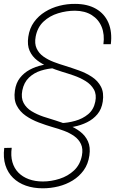

<svg xmlns="http://www.w3.org/2000/svg" viewBox="-27 -741 629 1002"><path d="M288.1 -71.8 291.5 -98.6Q327.1 -99.6 365.7 -110.4Q404.3 -121.1 433.1 -145Q461.9 -168.9 470.2 -210Q478 -247.6 462.9 -274.2Q447.8 -300.8 419.4 -318.1Q391.1 -335.4 357.9 -346.9Q324.7 -358.4 296.4 -366.7Q261.7 -377.4 228 -391.4Q194.3 -405.3 167.7 -425.5Q141.1 -445.8 127.7 -475.6Q114.3 -505.4 120.6 -548.8Q127 -593.3 150.4 -625.7Q173.8 -658.2 208.3 -679.4Q242.7 -700.7 283.2 -710.9Q323.7 -721.2 364.7 -720.7Q429.7 -720.7 474.4 -694.8Q519 -668.9 539.1 -621.6Q559.1 -574.2 551.3 -510.3H512.7Q519.5 -561 503.7 -600.3Q487.8 -639.6 452.1 -662.1Q416.5 -684.6 364.3 -685.1Q319.8 -685.1 275.9 -671.6Q231.9 -658.2 200.2 -628.4Q168.5 -598.6 159.2 -550.3Q152.3 -513.7 164.1 -488.3Q175.8 -462.9 199.5 -446Q223.1 -429.2 253.2 -417.7Q283.2 -406.2 313 -397.5Q347.7 -386.7 385 -373.3Q422.4 -359.9 453.1 -339.6Q483.9 -319.3 500 -288.3Q516.1 -257.3 509.3 -210.9Q503.4 -171.4 481.4 -145Q459.5 -118.7 427.2 -102.8Q395 -86.9 358.4 -79.8Q321.8 -72.8 288.1 -71.8ZM263.7 -409.7 260.7 -385.3Q222.7 -383.8 186.3 -372.3Q149.9 -360.8 123.8 -335.7Q97.7 -310.5 89.4 -269Q82 -230 96.2 -203.6Q110.4 -177.2 138.2 -160.4Q166 -143.6 199.2 -132.3Q232.4 -121.1 262.7 -112.3Q296.9 -101.6 331.1 -87.9Q365.2 -74.2 391.8 -53.7Q418.5 -33.2 432.1 -3.2Q445.8 26.9 439.5 70.3Q433.1 115.2 409.9 147.5Q386.7 179.7 352.5 200.7Q318.4 221.7 278.1 231.7Q237.8 241.7 196.3 241.7Q147.5 241.7 107.9 227.8Q68.4 213.9 41 187Q13.7 160.2 1.2 121.1Q-11.2 82 -4.9 31.2L34.2 30.3Q28.3 72.3 37.6 104.7Q46.9 137.2 68.8 159.7Q90.8 182.1 123.3 194.1Q155.8 206.1 196.8 206.1Q240.2 206.1 283.9 192.1Q327.6 178.2 359.4 148.4Q391.1 118.7 400.4 71.3Q407.2 35.6 395.5 10.7Q383.8 -14.2 360.1 -30.8Q336.4 -47.4 307.1 -58.3Q277.8 -69.3 249 -77.1Q213.4 -87.4 175.8 -101.6Q138.2 -115.7 107.4 -137Q76.7 -158.2 60.3 -190.2Q43.9 -222.2 50.8 -268.6Q56.2 -307.6 76.9 -334.2Q97.7 -360.8 128.2 -377.2Q158.7 -393.6 193.8 -401.1Q229 -408.7 263.7 -409.7Z"/></svg>

Font: Roboto ExtraLight
Style: Italic
Weight: 250
Designer: Christian Robertson
Foundry: Google
Version: Version 3.009; 2024